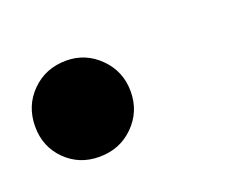

<svg xmlns="http://www.w3.org/2000/svg" viewBox="-52 -200 345 279"><g transform="rotate(-20 120.5 -61.0)"><path d="M64 13Q33 13 12 -8Q-9 -29 -9 -60Q-9 -92 12.5 -113.5Q34 -135 66 -135Q96 -135 117.5 -113.5Q139 -92 139 -61Q139 -30 117.5 -8.5Q96 13 64 13Z"/></g></svg>

Font: STIX
Style: Bold Italic
Weight: 700
Italic angle: -16.33°
Designer: MicroPress Inc., with final additions and corrections provided by Coen Hoffman, Elsevier (retired)
Version: Version 1.1.1